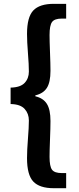

<svg xmlns="http://www.w3.org/2000/svg" viewBox="-20 -823 418 1016"><path d="M330.1 172.9H264.6Q189.5 172.9 156.2 137.7Q123 102.5 123 13.7Q123 -27.3 127.9 -88.9Q132.8 -150.4 132.8 -185.5Q132.8 -221.7 110.4 -246.6Q87.9 -271.5 36.1 -272.5V-359.4Q87.9 -360.4 110.4 -384.3Q132.8 -408.2 132.8 -444.3Q132.8 -480.5 127.9 -541.5Q123 -602.5 123 -643.6Q123 -732.4 156.2 -767.6Q189.5 -802.7 264.6 -802.7H330.1V-724.6H306.6Q268.6 -724.6 255.4 -706.5Q242.2 -688.5 242.2 -637.7Q242.2 -607.4 244.6 -545.9Q247.1 -484.4 247.1 -448.2Q247.1 -387.7 228 -357.9Q209 -328.1 167 -318.4V-313.5Q209 -303.7 228 -273.4Q247.1 -243.2 247.1 -182.6Q247.1 -146.5 244.6 -85Q242.2 -23.4 242.2 6.8Q242.2 57.6 255.4 75.2Q268.6 92.8 306.6 92.8H330.1Z"/></svg>

Font: Gen Shin Gothic Bold
Style: Bold
Weight: 700
Designer: [Source Han Sans]
Ryoko NISHIZUKA  (kana & ideographs); Paul D. Hunt (Latin, Greek & Cyrillic); Wenlong ZHANG  (bopomofo
Version: Version 1.002.20150607